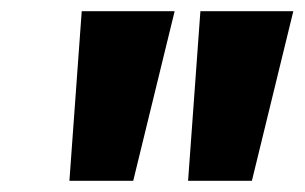

<svg xmlns="http://www.w3.org/2000/svg" viewBox="-20 -800 544 343"><path d="M104 -477 126 -780H292L218 -477ZM316 -477 338 -780H504L430 -477Z"/></svg>

Font: Bitter Black
Style: Italic
Weight: 900
Italic angle: -9°
Designer: Sol Matas, and Bitter project Authors
Foundry: Sol Matas
Version: Version 2.001